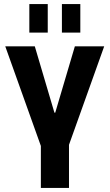

<svg xmlns="http://www.w3.org/2000/svg" viewBox="-20 -929 542 949"><path d="M6 -700H152L249 -372H253L350 -700H495L317 -202H184ZM182 -257H321V0H182ZM216 -909V-768H125V-909ZM377 -909V-768H286V-909Z"/></svg>

Font: Pathway Extreme Condensed
Style: Bold
Weight: 700
Width: 3
Version: Version 1.001;gftools[0.9.26]